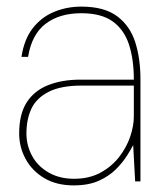

<svg xmlns="http://www.w3.org/2000/svg" viewBox="-20 -549 505 581"><path d="M203 12Q151 12 114 -10Q77 -32 57.5 -68Q38 -104 38 -145Q38 -204 61 -239.5Q84 -275 126 -291.5Q168 -308 223 -308H385Q385 -370 370 -415Q355 -460 320.5 -484.5Q286 -509 226 -509Q160 -509 118 -477Q76 -445 65 -377H45Q53 -430 79 -463.5Q105 -497 143.5 -513Q182 -529 226 -529Q296 -529 335 -499.5Q374 -470 389.5 -420.5Q405 -371 405 -310V0H389L383 -110Q377 -98 364 -77.5Q351 -57 330.5 -36.5Q310 -16 279 -2Q248 12 203 12ZM204 -8Q250 -8 284 -26.5Q318 -45 340.5 -74Q363 -103 374 -135.5Q385 -168 385 -197V-290H227Q164 -290 127 -271Q90 -252 75 -220Q60 -188 60 -145Q60 -109 77 -77.5Q94 -46 127 -27Q160 -8 204 -8Z"/></svg>

Font: DM Sans 11pt Thin
Style: Regular
Weight: 250
Version: Version 4.004;gftools[0.9.30]